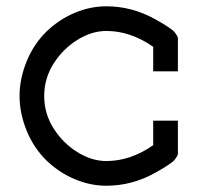

<svg xmlns="http://www.w3.org/2000/svg" viewBox="-20 -574 621 604"><path d="M314.5 10.3Q264.2 10.3 215.3 -10.3Q166.5 -30.8 126.5 -68.8Q85.4 -109.4 63.5 -163.8Q41.5 -218.3 41.5 -272Q41.5 -325.7 63.5 -380.1Q85.4 -434.6 126.5 -475.1Q166.5 -513.2 215.3 -533.7Q264.2 -554.2 314.5 -554.2Q396 -554.2 469.7 -512.7Q520.5 -484.4 529.8 -472.2Q537.1 -462.9 539.6 -455.6V-349.6H461.9V-426.8Q390.6 -476.6 314.5 -476.6Q268.6 -476.6 223.4 -448.5Q178.2 -420.4 148.7 -374Q119.1 -327.6 119.1 -272Q119.1 -216.3 148.7 -169.9Q178.2 -123.5 223.4 -95.5Q268.6 -67.4 314.5 -67.4Q390.6 -67.4 461.9 -117.2V-194.3H539.6V-88.4Q537.1 -81.1 529.8 -71.8Q520.5 -59.6 469.7 -31.2Q396 10.3 314.5 10.3Z"/></svg>

Font: Turpis
Style: Regular
Weight: 400
Designer: GGBotNet
Foundry: f0n7
Version: 1.00